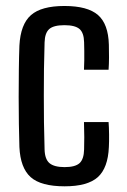

<svg xmlns="http://www.w3.org/2000/svg" viewBox="-20 -628 432 655"><path d="M266.5 -390.1Q267.4 -405.6 267.5 -422.2Q267.5 -438.8 267.5 -454.8Q267.4 -470.8 266.9 -484Q266.2 -516.3 251.1 -529.2Q235.9 -542.1 199.8 -542.1Q163.1 -542.1 148.1 -529Q133.1 -515.9 132.1 -483.6Q130.6 -437.3 130 -392.2Q129.5 -347.1 129.5 -302.1Q129.5 -257 130 -211.3Q130.6 -165.5 132.1 -117.6Q133.1 -84.5 149.1 -71.2Q165.1 -57.9 200.6 -57.9Q236.5 -57.9 251.4 -71.4Q266.2 -85 266.9 -118.2Q267.5 -138.8 267.5 -160.5Q267.5 -182.1 266.5 -211.5H350.4Q351.8 -194.4 352.1 -169Q352.4 -143.6 351.4 -126.3Q348.4 -55.1 313.7 -23.7Q278.9 7.6 200.6 7.6Q119.4 7.6 84.4 -23.9Q49.5 -55.4 46.2 -126.3Q45.1 -161.3 44.4 -205.4Q43.7 -249.6 43.7 -297.2Q43.7 -344.8 44.3 -390.1Q44.8 -435.4 46.2 -472.5Q50.1 -545.3 85.6 -576.4Q121 -607.6 199.8 -607.6Q278.8 -607.6 314.2 -576.9Q349.6 -546.1 351.4 -475.3Q352 -455.3 351.9 -431.8Q351.8 -408.4 350.4 -390.1Z"/></svg>

Font: Big Shoulders Text SC Thin
Style: Regular
Weight: 100
Designer: Patric King
Foundry: XO Type Co
Version: Version 2.002